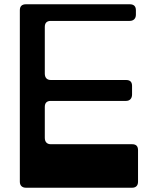

<svg xmlns="http://www.w3.org/2000/svg" viewBox="-20 -880 740 900"><path d="M102 0H599C618 0 627 -11 627 -28V-176C627 -195 618 -204 599 -204H218C200 -204 190 -215 190 -234V-379C190 -398 200 -407 218 -407H571C588 -407 599 -418 599 -437V-477C599 -496 590 -505 571 -505H218C200 -505 190 -516 190 -535V-754C190 -773 200 -782 218 -782H588C606 -782 617 -793 617 -811V-832C617 -851 607 -860 588 -860H102C83 -860 73 -851 73 -832V-28C73 -11 83 0 102 0Z"/></svg>

Font: OpenDyslexic3
Style: Regular
Weight: 400
Designer: Abelardo Gonzalez
Version: Version 3.001;PS 003.001;hotconv 1.0.88;makeotf.lib2.5.64775